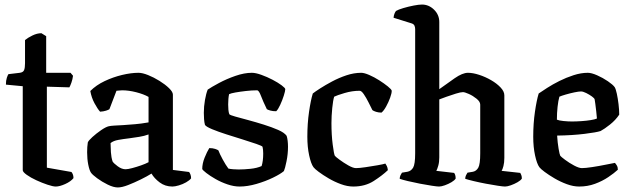

<svg xmlns="http://www.w3.org/2000/svg" viewBox="-20 -820 2763 844"><path d="M225 0Q213 0 189 -8Q165 -16 140 -27.5Q115 -39 97.5 -51.5Q80 -64 80 -72V-441L6 -448Q6 -466 10 -478Q14 -490 17 -494L67 -500Q82 -502 86 -512Q90 -522 90 -542V-644Q102 -654 122.5 -664Q143 -674 162 -674L183 -661V-500H290L301 -487Q299 -471 294 -457Q289 -443 285 -436L186 -439V-83L294 -64Q297 -61 300 -54Q303 -47 303 -37Q291 -22 266.5 -11Q242 0 225 0Z M498 4Q479 4 453.5 -8.5Q428 -21 407 -36.5Q386 -52 380 -61Q373 -71 368 -96Q363 -121 363 -151Q363 -175 366 -194Q369 -202 386 -217.5Q403 -233 424 -247.5Q445 -262 458 -265Q466 -267 483.5 -268Q501 -269 521 -270Q548 -272 573.5 -274Q599 -276 633 -282V-394Q612 -406 579 -414.5Q546 -423 517 -423Q510 -423 503.5 -422Q497 -421 492 -421L461 -340Q457 -337 446 -333.5Q435 -330 420 -329Q409 -341 395.5 -366Q382 -391 377 -420Q403 -446 440 -463.5Q477 -481 516.5 -490.5Q556 -500 589 -500Q606 -500 631 -490Q656 -480 681 -464.5Q706 -449 723 -432.5Q740 -416 740 -404V-73L811 -64Q814 -61 817 -53.5Q820 -46 820 -36Q813 -27 798 -18.5Q783 -10 766 -5Q749 0 738 0Q706 0 682 -18Q658 -36 646 -57Q627 -45 598.5 -31Q570 -17 543 -6.5Q516 4 498 4ZM532 -76Q542 -76 561 -81Q580 -86 600 -93Q620 -100 633 -107V-229Q614 -222 592 -218.5Q570 -215 548 -212Q522 -209 500 -205Q478 -201 466 -191Q466 -174 467.5 -151Q469 -128 475 -110Q480 -102 497.5 -89Q515 -76 532 -76Z M1033 0Q1008 0 980 -9.5Q952 -19 927.5 -33Q903 -47 887 -59.5Q871 -72 869 -77Q869 -101 879.5 -127Q890 -153 900 -169Q915 -169 925.5 -165.5Q936 -162 940 -159Q946 -143 959 -119Q972 -95 984 -79Q992 -77 1005 -76Q1018 -75 1029 -75Q1053 -75 1081.5 -78Q1110 -81 1130 -90Q1137 -112 1137 -145Q1137 -163 1134 -175Q1131 -179 1106.5 -187.5Q1082 -196 1046.5 -207Q1011 -218 975 -229.5Q939 -241 912.5 -252Q886 -263 881 -271Q878 -282 877 -296.5Q876 -311 876 -324Q876 -352 881 -380.5Q886 -409 893 -426Q909 -437 942.5 -455Q976 -473 1015 -486.5Q1054 -500 1087 -500Q1104 -500 1129 -491Q1154 -482 1178 -469.5Q1202 -457 1218 -445Q1234 -433 1234 -428Q1234 -420 1227.5 -399.5Q1221 -379 1211.5 -358.5Q1202 -338 1194 -331Q1179 -331 1168.5 -334Q1158 -337 1153 -340Q1136 -375 1127 -399Q1118 -423 1110 -423Q1087 -423 1061 -420Q1035 -417 1015 -413.5Q995 -410 987 -406Q985 -397 984 -385Q983 -373 983 -361Q983 -349 984 -337.5Q985 -326 988 -318Q991 -314 1014.5 -307.5Q1038 -301 1071.5 -292Q1105 -283 1140 -272Q1175 -261 1202.5 -249Q1230 -237 1240 -223Q1243 -214 1244.5 -201Q1246 -188 1246 -175Q1246 -143 1239.5 -111Q1233 -79 1228 -68Q1213 -55 1180 -39Q1147 -23 1107.5 -11.5Q1068 0 1033 0Z M1533 0Q1507 0 1478.5 -10.5Q1450 -21 1424.5 -36Q1399 -51 1381 -64.5Q1363 -78 1358 -85Q1347 -100 1339 -137Q1331 -174 1331 -219Q1331 -277 1338.5 -328.5Q1346 -380 1355 -409Q1365 -417 1387.5 -431.5Q1410 -446 1440 -462Q1470 -478 1503 -489Q1536 -500 1568 -500Q1581 -500 1603 -490.5Q1625 -481 1647 -467Q1669 -453 1685 -440Q1701 -427 1702 -421Q1702 -410 1695 -390.5Q1688 -371 1677.5 -352Q1667 -333 1657 -325Q1644 -325 1633 -328.5Q1622 -332 1617 -336Q1610 -350 1600 -370Q1590 -390 1579.5 -405.5Q1569 -421 1561 -421Q1528 -421 1494.5 -411Q1461 -401 1449 -395Q1444 -380 1440.5 -345Q1437 -310 1437 -279Q1437 -227 1442.5 -184.5Q1448 -142 1452 -135Q1455 -131 1472.5 -118Q1490 -105 1511 -93Q1532 -81 1545 -81Q1559 -81 1586.5 -85Q1614 -89 1639.5 -93.5Q1665 -98 1674 -101Q1677 -97 1680.5 -90Q1684 -83 1685 -72Q1661 -49 1623 -24.5Q1585 0 1533 0Z M1910 0Q1902 0 1878.5 -3.5Q1855 -7 1826.5 -12.5Q1798 -18 1773 -24Q1748 -30 1737 -34Q1737 -42 1740.5 -49.5Q1744 -57 1747 -61L1771 -65Q1787 -68 1796 -83Q1805 -98 1805 -146V-692Q1805 -700 1802 -707Q1799 -714 1790 -717L1710 -742Q1711 -753 1714.5 -761Q1718 -769 1721 -772Q1731 -778 1753 -784.5Q1775 -791 1798 -795.5Q1821 -800 1835 -800Q1865 -800 1888 -777.5Q1911 -755 1911 -723V-428Q1944 -452 1978.5 -476Q2013 -500 2037 -500Q2059 -500 2086.5 -491Q2114 -482 2139 -467.5Q2164 -453 2180.5 -435.5Q2197 -418 2197 -401V-126Q2197 -105 2193 -90Q2189 -75 2185 -69L2267 -60Q2269 -57 2271.5 -50.5Q2274 -44 2274 -35Q2269 -27 2255 -19Q2241 -11 2225.5 -5.5Q2210 0 2200 0Q2192 0 2168.5 -3.5Q2145 -7 2116 -12.5Q2087 -18 2062 -24Q2037 -30 2025 -34Q2025 -42 2028.5 -49.5Q2032 -57 2035 -61L2059 -65Q2074 -68 2082.5 -83Q2091 -98 2091 -146V-360Q2091 -373 2075 -386Q2059 -399 2041 -407Q2023 -415 2015 -415Q2005 -415 1984 -408.5Q1963 -402 1942 -394.5Q1921 -387 1911 -383V-128Q1911 -107 1906.5 -91.5Q1902 -76 1898 -69L1976 -60Q1979 -57 1981 -50.5Q1983 -44 1983 -35Q1978 -27 1964.5 -19Q1951 -11 1935.5 -5.5Q1920 0 1910 0Z M2526 0Q2500 0 2471.5 -10.5Q2443 -21 2417.5 -36Q2392 -51 2374 -64.5Q2356 -78 2351 -85Q2340 -100 2332 -137Q2324 -174 2324 -219Q2324 -277 2331.5 -328.5Q2339 -380 2348 -409Q2361 -418 2385 -433.5Q2409 -449 2439 -464Q2469 -479 2501.5 -489.5Q2534 -500 2564 -500Q2580 -500 2605 -489Q2630 -478 2652 -463Q2674 -448 2682 -437Q2687 -429 2691.5 -408Q2696 -387 2699 -362Q2702 -337 2702 -316Q2686 -292 2661.5 -272.5Q2637 -253 2620 -244Q2602 -238 2549 -231.5Q2496 -225 2429 -224Q2431 -192 2435.5 -166Q2440 -140 2443 -135Q2446 -131 2464 -117.5Q2482 -104 2503.5 -92.5Q2525 -81 2538 -81Q2553 -81 2583 -85.5Q2613 -90 2642 -96Q2671 -102 2683 -104Q2687 -100 2691.5 -92.5Q2696 -85 2696 -74Q2680 -59 2654 -41.5Q2628 -24 2595.5 -12Q2563 0 2526 0ZM2494 -286Q2513 -286 2535.5 -287.5Q2558 -289 2576.5 -292Q2595 -295 2604 -299Q2603 -312 2601 -330Q2599 -348 2597 -363Q2595 -378 2594 -383Q2593 -388 2582 -396Q2571 -404 2557 -411Q2543 -418 2534 -418Q2524 -418 2505 -414Q2486 -410 2467 -404.5Q2448 -399 2439 -395Q2434 -378 2431 -350.5Q2428 -323 2428 -294Q2437 -290 2457 -288Q2477 -286 2494 -286Z"/></svg>

Font: Texturina 72pt SemiBold
Style: Regular
Weight: 600
Designer: Guillermo Torres Carreño
Foundry: Omnibus-Type
Version: Version 1.002; ttfautohint (v1.8.3)